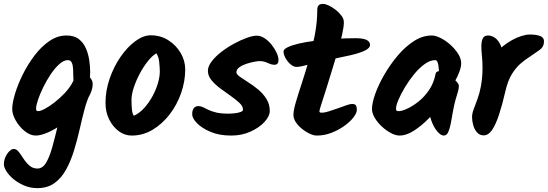

<svg xmlns="http://www.w3.org/2000/svg" viewBox="-43 -711 2825 990"><path d="M422 -338Q422 -289 402.5 -265Q383 -241 366 -241Q346 -241 340.5 -262Q335 -283 335 -315Q335 -335 334 -355Q333 -375 327 -388Q321 -401 307 -401Q286 -401 263 -380.5Q240 -360 218.5 -328Q197 -296 180 -261Q163 -226 153 -196.5Q143 -167 143 -151Q143 -144 145 -141Q147 -138 154 -138Q166 -138 188.5 -150Q211 -162 237.5 -182.5Q264 -203 288 -228Q312 -253 327.5 -279.5Q343 -306 343 -330Q343 -339 351 -342Q359 -345 364 -345Q376 -345 392.5 -335.5Q409 -326 422 -310.5Q435 -295 435 -278Q435 -246 413.5 -209.5Q392 -173 357.5 -138Q323 -103 283.5 -74.5Q244 -46 206 -29Q168 -12 141 -12Q113 -12 85 -34.5Q57 -57 38.5 -89Q20 -121 20 -149Q20 -179 34 -226Q48 -273 73.5 -325Q99 -377 134 -423.5Q169 -470 211 -499Q253 -528 300 -528Q340 -528 364 -509Q388 -490 400.5 -460.5Q413 -431 417.5 -398.5Q422 -366 422 -338ZM331 -277 424 -232Q406 -197 393 -148Q380 -99 367.5 -43.5Q355 12 338.5 65.5Q322 119 298 163Q274 207 238 233Q202 259 150 259Q113 259 81.5 245.5Q50 232 26.5 212.5Q3 193 -10 172Q-23 151 -23 136Q-23 117 -15 99Q-7 81 5 69Q17 57 28 57Q42 57 54 72.5Q66 88 78.5 107.5Q91 127 108.5 142.5Q126 158 150 158Q177 158 195 127.5Q213 97 226.5 48Q240 -1 254 -59.5Q268 -118 286 -175Q304 -232 331 -277Z M912 -353Q912 -292 891 -231.5Q870 -171 832 -121.5Q794 -72 744 -42Q694 -12 636 -12Q600 -12 569.5 -34.5Q539 -57 520 -95Q501 -133 501 -180Q501 -244 522.5 -306Q544 -368 579 -418.5Q614 -469 655 -499Q696 -529 734 -529Q785 -529 825 -503.5Q865 -478 888.5 -438Q912 -398 912 -353ZM763 -436Q741 -423 718.5 -394.5Q696 -366 677 -330Q658 -294 646.5 -258.5Q635 -223 635 -197Q635 -172 637 -148.5Q639 -125 647 -114Q676 -127 700 -153.5Q724 -180 742.5 -213.5Q761 -247 771 -281Q781 -315 781 -342Q781 -361 778 -390.5Q775 -420 763 -436Z M1393 -401Q1393 -377 1372 -377Q1359 -377 1348 -382Q1337 -387 1325 -391.5Q1313 -396 1294 -396Q1287 -396 1268 -392.5Q1249 -389 1227.5 -382Q1206 -375 1191 -364Q1176 -353 1176 -338Q1176 -328 1193.5 -315.5Q1211 -303 1236.5 -287Q1262 -271 1287.5 -250Q1313 -229 1330.5 -201.5Q1348 -174 1348 -139Q1348 -112 1321 -82.5Q1294 -53 1249 -32.5Q1204 -12 1149 -12Q1088 -12 1043 -31Q998 -50 973 -75.5Q948 -101 948 -122Q948 -143 956.5 -153.5Q965 -164 980 -164Q993 -164 1004.5 -158Q1016 -152 1031.5 -144.5Q1047 -137 1071.5 -131Q1096 -125 1135 -125Q1150 -125 1167.5 -127Q1185 -129 1197.5 -133.5Q1210 -138 1210 -146Q1210 -163 1191.5 -180.5Q1173 -198 1146.5 -216.5Q1120 -235 1093 -255Q1066 -275 1047.5 -297.5Q1029 -320 1029 -346Q1029 -369 1048.5 -394.5Q1068 -420 1098.5 -443.5Q1129 -467 1164 -486Q1199 -505 1230 -516Q1261 -527 1281 -527Q1301 -527 1321 -514Q1341 -501 1357 -481Q1373 -461 1383 -439.5Q1393 -418 1393 -401Z M1730 -596Q1730 -572 1721 -532.5Q1712 -493 1698.5 -446.5Q1685 -400 1670 -352.5Q1655 -305 1643 -265Q1634 -236 1625 -208.5Q1616 -181 1610 -161.5Q1604 -142 1604 -136Q1604 -130 1616 -130Q1631 -130 1653 -137Q1675 -144 1699 -152.5Q1723 -161 1742.5 -168Q1762 -175 1772 -175Q1788 -175 1792.5 -167Q1797 -159 1797 -145Q1797 -128 1779.5 -105.5Q1762 -83 1732 -61.5Q1702 -40 1665.5 -26Q1629 -12 1590 -12Q1575 -12 1555 -21Q1535 -30 1515.5 -45.5Q1496 -61 1483 -80Q1470 -99 1470 -118Q1470 -142 1482.5 -184.5Q1495 -227 1513.5 -283Q1532 -339 1550 -402.5Q1568 -466 1580.5 -532Q1593 -598 1593 -661Q1593 -675 1599.5 -683Q1606 -691 1623 -691Q1634 -691 1651.5 -683Q1669 -675 1687 -661Q1705 -647 1717.5 -630.5Q1730 -614 1730 -596ZM1790 -514Q1830 -514 1847.5 -505Q1865 -496 1865 -480Q1865 -463 1838 -450Q1811 -437 1765.5 -426.5Q1720 -416 1665 -405Q1604 -393 1554.5 -379.5Q1505 -366 1486 -366Q1471 -366 1455.5 -379Q1440 -392 1429.5 -411Q1419 -430 1419 -446Q1419 -457 1440.5 -467.5Q1462 -478 1498.5 -486.5Q1535 -495 1583 -501Q1631 -507 1684 -510.5Q1737 -514 1790 -514Z M2335 -385Q2335 -366 2325.5 -340.5Q2316 -315 2302.5 -291.5Q2289 -268 2275 -252.5Q2261 -237 2252 -237Q2236 -237 2228.5 -254.5Q2221 -272 2221 -301Q2221 -333 2219.5 -355.5Q2218 -378 2213.5 -389.5Q2209 -401 2201 -401Q2175 -401 2146.5 -380.5Q2118 -360 2092 -328Q2066 -296 2045 -261Q2024 -226 2011.5 -196.5Q1999 -167 1999 -151Q1999 -143 2001.5 -140.5Q2004 -138 2014 -138Q2029 -138 2056.5 -150.5Q2084 -163 2114.5 -187Q2145 -211 2169.5 -247Q2194 -283 2203 -330Q2205 -339 2212 -342Q2219 -345 2232 -345Q2238 -345 2252.5 -336.5Q2267 -328 2283.5 -315.5Q2300 -303 2311.5 -290Q2323 -277 2323 -269Q2323 -254 2318 -237.5Q2313 -221 2306 -197Q2299 -173 2292 -134Q2287 -103 2281.5 -75Q2276 -47 2268 -29.5Q2260 -12 2245 -12Q2230 -12 2212 -33Q2194 -54 2181.5 -88Q2169 -122 2169 -162Q2169 -200 2178 -239Q2187 -278 2209 -312L2294 -260Q2273 -225 2240 -182.5Q2207 -140 2168.5 -101Q2130 -62 2091 -37Q2052 -12 2018 -12Q1997 -12 1972.5 -25Q1948 -38 1925.5 -59Q1903 -80 1889 -104Q1875 -128 1875 -149Q1875 -179 1891.5 -226Q1908 -273 1938 -325Q1968 -377 2007 -423.5Q2046 -470 2091 -499Q2136 -528 2183 -528Q2203 -528 2229 -515Q2255 -502 2279 -480.5Q2303 -459 2319 -434Q2335 -409 2335 -385Z M2552 -398Q2552 -373 2547 -343.5Q2542 -314 2532 -285L2509 -431Q2527 -454 2550 -472.5Q2573 -491 2597.5 -504.5Q2622 -518 2646 -525.5Q2670 -533 2689 -533Q2721 -533 2741.5 -525.5Q2762 -518 2762 -498Q2762 -470 2740 -454Q2718 -438 2688 -418Q2665 -404 2640.5 -382.5Q2616 -361 2595.5 -327.5Q2575 -294 2563 -241Q2547 -171 2530 -119.5Q2513 -68 2494 -40.5Q2475 -13 2451 -13Q2430 -13 2416.5 -28.5Q2403 -44 2397 -66Q2391 -88 2391 -107Q2391 -126 2400 -149.5Q2409 -173 2419.5 -202Q2430 -231 2436 -263Q2441 -290 2443 -314Q2445 -338 2445 -359Q2445 -394 2442 -422.5Q2439 -451 2439 -472Q2439 -496 2446 -512Q2453 -528 2474 -528Q2491 -528 2509 -516Q2527 -504 2539.5 -475.5Q2552 -447 2552 -398Z"/></svg>

Font: Kalam Variable Light
Style: Regular
Weight: 300
Designer: Lipi Raval, Jonny Pinhorn
Foundry: Indian Type Foundry
Version: Version 3.000